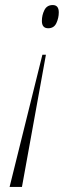

<svg xmlns="http://www.w3.org/2000/svg" viewBox="-20 -561 311 761"><path d="M162 -344 67 180H18L148 -344ZM189 -541Q213 -541 213 -512Q213 -490 203.5 -469.5Q194 -449 171 -449Q146 -449 146 -478Q146 -501 156 -521Q166 -541 189 -541Z"/></svg>

Font: Noto Serif Display ExtraLight
Style: Italic
Weight: 200
Italic angle: -12°
Designer: Monotype Design Team
Foundry: Monotype Imaging Inc.
Version: Version 2.009